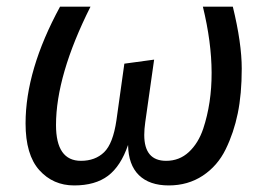

<svg xmlns="http://www.w3.org/2000/svg" viewBox="-20 -547 810 579"><path d="M366.2 -109.9Q344.2 -45.9 305.7 -16.8Q267.1 12.2 203.6 12.2Q140.1 12.2 98.6 -33.9Q57.1 -80.1 57.1 -174.8Q57.1 -335.9 161.1 -526.9H252.9Q148.9 -319.8 148.9 -169.9Q148.9 -62 224.1 -62Q267.1 -62 293.9 -87.9Q320.8 -113.8 331.1 -184.1L355 -355L444.8 -367.2L418 -178.2Q415 -157.2 415 -140.1Q415 -62 481 -62Q521 -62 549.6 -88.6Q578.1 -115.2 592.8 -158.7Q644 -313 591.8 -526.9H682.1Q709 -417 709 -340.1Q709 -263.2 697 -205.1Q685.1 -147 660.6 -96.9Q636.2 -46.9 591.6 -17.3Q546.9 12.2 488.8 12.2Q430.7 12.2 398.9 -18.8Q367.2 -49.8 366.2 -109.9Z"/></svg>

Font: FiraSans-Italic
Style: Italic
Weight: 400
Italic angle: -8°
Designer: Carrois Corporate & Edenspiekermann AG
Foundry: Carrois Corporate GbR & Edenspiekermann AG
Version: Version 3.106;PS 003.106;hotconv 1.0.70;makeotf.lib2.5.58329